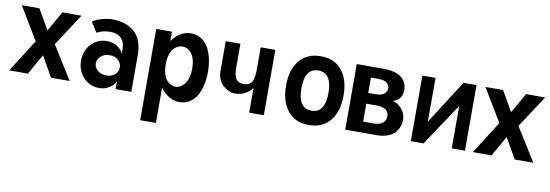

<svg xmlns="http://www.w3.org/2000/svg" viewBox="-56 -923 4344 1516"><g transform="rotate(10 2116.0 -165.0)"><path d="M498.5 0 332 -266.1 501 -523.9H347.7L256.3 -362.8L163.6 -523.9H22L179.7 -261.7L13.2 0H163.1L255.9 -163.6L348.6 0Z M775.9 -255.9C804.7 -255.9 827.1 -247.6 844.2 -231.4C861.3 -215.3 869.6 -195.8 869.6 -173.8C869.6 -151.9 861.3 -132.8 844.2 -117.2C827.1 -101.6 804.7 -93.3 775.9 -93.3C747.1 -93.3 723.1 -101.1 704.6 -117.2C686 -133.3 676.8 -151.9 676.8 -173.8C676.8 -195.8 686.5 -214.8 705.1 -231.4C723.6 -248 747.1 -255.9 775.9 -255.9ZM734.4 -361.8C685.5 -361.8 644 -344.2 609.9 -308.6C575.7 -272.9 558.6 -228.5 558.6 -174.8C558.6 -121.1 576.2 -76.2 610.4 -40C644.5 -3.9 686.5 14.2 736.3 14.2C768.6 14.2 796.4 5.9 820.3 -10.7C844.2 -27.3 859.9 -45.4 866.7 -66.4V0H992.2V-148.9V-297.4C992.2 -332 987.3 -363.3 978.5 -391.1C969.7 -418.9 957.5 -441.9 942.4 -460C927.2 -478 908.7 -492.7 887.2 -504.9C865.7 -517.1 843.8 -525.4 820.3 -530.3C796.9 -535.2 772 -538.1 745.1 -538.1C719.2 -538.1 690.4 -533.2 658.7 -523.9C627 -514.6 604 -503.9 589.4 -492.2L639.6 -412.1C652.3 -417.5 662.1 -421.9 668.9 -424.8C675.8 -427.7 686.5 -430.7 701.2 -433.6C715.8 -436.5 730 -438 745.1 -438C756.3 -438 766.6 -437 776.4 -435.5C786.1 -434.1 797.4 -430.7 808.6 -425.8C819.8 -420.9 830.1 -413.6 837.9 -405.3C845.7 -397 852.1 -385.7 857.4 -371.6C862.8 -357.4 865.7 -340.3 865.7 -321.3V-281.2C859.4 -302.2 843.8 -320.3 819.3 -336.9C794.9 -353.5 766.6 -361.8 734.4 -361.8Z M1226.1 208V-76.7C1243.2 -49.8 1265.6 -28.3 1293 -11.7C1320.3 4.9 1348.1 13.7 1376 13.7C1406.7 13.7 1434.6 6.8 1458.5 -7.8C1482.4 -22.5 1502 -42 1516.6 -67.4C1531.2 -92.8 1542.5 -122.1 1549.8 -154.3C1557.1 -186.5 1561 -221.7 1561 -259.8C1561 -297.9 1557.1 -333.5 1549.8 -366.2C1542.5 -398.9 1531.7 -428.2 1517.1 -454.1C1502.4 -480 1482.9 -500 1459 -514.6C1435.1 -529.3 1407.2 -537.1 1376 -537.1C1347.7 -537.1 1319.8 -529.3 1292.5 -512.7C1265.1 -496.1 1243.2 -474.6 1226.1 -447.8V-523.9H1100.1V208ZM1434.1 -262.2C1434.1 -236.3 1431.2 -212.9 1424.8 -191.4C1418.5 -169.9 1409.7 -152.8 1399.4 -140.1C1389.2 -127.4 1377.9 -117.7 1366.2 -110.8C1354.5 -104 1342.3 -100.6 1330.6 -100.6C1317.9 -100.6 1305.7 -103 1293.5 -108.4C1281.2 -113.8 1270 -122.6 1258.8 -134.3C1247.6 -146 1239.3 -162.6 1232.4 -184.6C1225.6 -206.5 1222.2 -232.4 1222.2 -262.2C1222.2 -291.5 1225.6 -316.9 1232.4 -338.9C1239.3 -360.8 1247.6 -377.9 1258.8 -389.6C1270 -401.4 1281.2 -409.7 1293.5 -415C1305.7 -420.4 1317.9 -422.9 1330.6 -422.9C1343.3 -422.9 1355.5 -419.9 1367.2 -414.1C1378.9 -408.2 1389.6 -399.9 1399.9 -387.7C1410.2 -375.5 1418.5 -358.9 1424.8 -337.4C1431.2 -315.9 1434.1 -291 1434.1 -262.2Z M1937.5 -523.9V-336.4C1937.5 -316.9 1935.5 -300.3 1932.6 -285.6C1929.7 -271 1926.3 -259.3 1922.4 -250.5C1918.5 -241.7 1913.1 -234.9 1905.3 -229.5C1897.5 -224.1 1889.2 -220.2 1881.3 -218.3C1873.5 -216.3 1864.3 -215.3 1854 -215.3C1843.8 -215.3 1834.5 -216.3 1827.1 -218.3C1819.8 -220.2 1812.5 -223.6 1805.7 -229C1798.8 -234.4 1793.5 -241.2 1789.1 -250C1784.7 -258.8 1780.8 -270.5 1778.3 -285.2C1775.9 -299.8 1774.9 -316.4 1774.9 -335.9V-376V-523.9H1657.2V-377.9V-288.1C1657.2 -263.2 1661.1 -240.2 1669.4 -219.7C1677.7 -199.2 1689.5 -182.1 1704.6 -169.4C1719.7 -156.7 1735.4 -146.5 1751.5 -139.6C1767.6 -132.8 1783.2 -129.4 1799.3 -129.4C1829.6 -129.4 1856.9 -135.7 1881.3 -148.9C1905.8 -162.1 1924.3 -178.7 1937.5 -198.7V0H2054.7V-523.9Z M2310.1 -262.2C2310.1 -369.1 2346.2 -422.9 2418.5 -422.9C2490.7 -422.9 2526.9 -369.1 2526.9 -262.2C2526.9 -154.3 2490.7 -100.6 2418.5 -100.6C2346.2 -100.6 2310.1 -154.3 2310.1 -262.2ZM2187 -262.2C2187 -176.3 2207.5 -108.9 2247.6 -59.6C2287.6 -10.3 2344.2 14.2 2418 14.2C2491.2 14.2 2547.9 -10.7 2587.9 -60.5C2627.9 -110.4 2647.9 -177.2 2647.9 -262.2C2647.9 -347.2 2627.9 -414.1 2587.9 -463.4C2547.9 -512.7 2491.2 -537.1 2418 -537.1C2344.7 -537.1 2288.1 -512.2 2247.6 -462.9C2207 -413.6 2187 -346.7 2187 -262.2Z M2835.9 -230.5H2914.6C2983.4 -230.5 3017.1 -207.5 3017.1 -161.1C3017.1 -139.6 3009.3 -121.6 2993.7 -107.4C2978 -93.3 2951.7 -86.4 2914.6 -86.4H2835.9ZM2835.9 -439.9H2893.1C2926.3 -439.9 2949.7 -434.1 2963.9 -421.9C2978 -409.7 2985.4 -396 2985.4 -378.9C2985.4 -361.8 2978 -347.2 2963.9 -335C2949.7 -322.8 2926.3 -316.4 2893.1 -316.4H2835.9ZM2707.5 -525.4V0.5H2956.5C2987.3 0.5 3014.6 -3.4 3038.1 -11.2C3061.5 -19 3079.6 -27.8 3092.8 -39.1C3106 -50.3 3116.2 -63.5 3124.5 -78.6C3132.8 -93.8 3138.2 -107.4 3140.6 -120.1C3143.1 -132.8 3144 -145.5 3144 -158.2C3144 -173.3 3140.6 -189.5 3133.8 -206.5C3127 -223.6 3114.7 -239.3 3098.1 -255.4C3081.5 -271.5 3061.5 -282.2 3038.6 -287.6C3061 -294.4 3078.6 -306.2 3092.3 -322.3C3106 -338.4 3112.3 -359.9 3112.3 -386.2C3112.3 -394.5 3111.8 -402.8 3110.8 -411.1C3109.9 -419.4 3106.9 -428.2 3103.5 -437.5C3100.1 -446.8 3095.2 -455.6 3089.4 -463.9C3083.5 -472.2 3076.2 -480 3066.4 -487.8C3056.6 -495.6 3045.4 -502 3032.7 -507.3C3020 -512.7 3004.4 -517.1 2985.8 -520.5C2967.3 -523.9 2947.3 -525.4 2924.8 -525.4Z M3233.4 -525.9V0H3335.4L3561.5 -339.8V0H3667.5V-525.9H3563L3338.9 -174.3V-525.9Z M4215.8 0 4049.3 -266.1 4218.3 -523.9H4064.9L3973.6 -362.8L3880.9 -523.9H3739.3L3897 -261.7L3730.5 0H3880.4L3973.1 -163.6L4065.9 0Z"/></g></svg>

Font: Tuffy
Style: Bold
Weight: 700
Designer: Thatcher Ulrich, Karoly Barta, Michael Everson
Version: Version 001.270